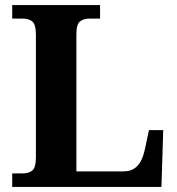

<svg xmlns="http://www.w3.org/2000/svg" viewBox="-20 -734 694 754"><path d="M28 0V-53H70Q92 -53 106.5 -64Q121 -75 121 -118V-596Q121 -639 106.5 -650Q92 -661 70 -661H28V-714H373V-661H331Q310 -661 295 -650.5Q280 -640 280 -600V-61H466Q489 -61 505.5 -71Q522 -81 532.5 -100.5Q543 -120 549 -148L565 -223H621L614 0Z"/></svg>

Font: Noto Serif Vithkuqi
Style: Regular
Weight: 400
Version: Version 1.005